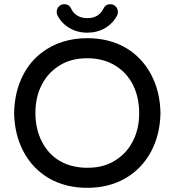

<svg xmlns="http://www.w3.org/2000/svg" viewBox="-20 -880 833 916"><path d="M613.8 -206.1Q644 -265.1 644 -340.3Q644 -415.5 614.3 -475.1Q584 -535.2 527.6 -568.6Q471.2 -602.1 396.5 -602.1Q318.8 -602.1 264.6 -567.9Q239.7 -552.2 221.2 -533.7Q196.3 -508.8 179.2 -475.6Q148.9 -416.5 148.9 -341.3Q148.9 -251 191.4 -184.1Q219.7 -139.2 265.1 -112.3Q320.8 -79.6 397.5 -79.6Q474.1 -79.6 528.3 -113.8Q553.2 -129.4 571.8 -147.9Q596.7 -172.9 613.8 -206.1ZM179.2 -628.9Q269.5 -697.8 397 -697.8Q500.5 -697.8 580.1 -651.9Q657.2 -606.4 700.7 -524.9Q743.7 -443.8 745.6 -340.8Q743.7 -237.8 701.2 -157.7Q657.2 -75.2 578.4 -29.5Q499.5 16.1 396 16.1Q292.5 16.1 212.9 -29.8Q135.7 -75.2 92.5 -156Q49.3 -236.8 47.4 -340.8Q49.3 -444.8 91.8 -524.9Q124.5 -587.4 179.2 -628.9ZM250.5 -823.2Q250.5 -838.9 261 -849.4Q271.5 -859.9 287.1 -859.9Q310.1 -859.9 320.3 -837.4Q330.1 -816.4 349.9 -804.9Q369.6 -793.5 396.5 -793.5Q435.1 -793.5 458 -816.4Q466.8 -825.2 472.7 -837.4Q482.9 -859.9 505.9 -859.9Q522 -859.9 532.2 -848.9Q542.5 -837.9 542.5 -823.2Q542.5 -814 539.1 -807.1Q519.5 -768.6 481.7 -746.3Q443.8 -724.1 396.5 -724.1Q349.1 -724.1 311 -746.6Q273.4 -768.6 253.9 -807.1Q250.5 -814 250.5 -823.2Z"/></svg>

Font: YuPearl-Medium
Style: Medium
Weight: 500
Designer: Max Yao
Foundry: Max-Everyday
Version: Version 1.011; ttfautohint (v1.8.3)